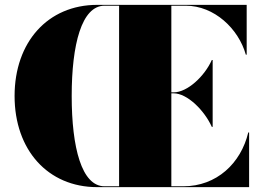

<svg xmlns="http://www.w3.org/2000/svg" viewBox="-20 -770 1074 790"><path d="M380 -750C177 -750 40 -597 40 -375C40 -153 177 0 380 0H1005V-225H1001.5C971.5 -98 871 -3.5 734.5 -3.5H685V-386H694.5C751 -386 821.5 -315 851.5 -248H855V-523H851.5C821.5 -456 751 -390 694.5 -390H685V-746.5H744.5C861.5 -746.5 961.5 -652 991.5 -545H995V-750ZM275 -375C275 -587 316 -746.5 410 -746.5H470V-3.5H410C316 -3.5 275 -163 275 -375Z"/></svg>

Font: Bodoni* 48pt Fatface
Style: Regular
Weight: 900
Version: Version 2.3